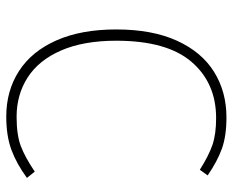

<svg xmlns="http://www.w3.org/2000/svg" viewBox="-85 -648 743 613"><g transform="rotate(90 286.5 -341.5)"><path d="M540 -633 522 -608Q476 -637 442 -648.5Q408 -660 357 -660Q245 -660 177.5 -581.5Q110 -503 110 -341Q110 -237 141 -165.5Q172 -94 227 -58.5Q282 -23 353 -23Q411 -23 446.5 -36.5Q482 -50 528 -81L548 -56Q503 -23 458.5 -6.5Q414 10 352 10Q270 10 207 -30.5Q144 -71 109 -150Q74 -229 74 -341Q74 -456 110 -535Q146 -614 209.5 -653.5Q273 -693 355 -693Q414 -693 454.5 -678.5Q495 -664 540 -633Z"/></g></svg>

Font: FiraGO UltraLight
Style: Regular
Weight: 200
Designer: bBox Type
Foundry: bBox Type GmbH
Version: Version 1.001